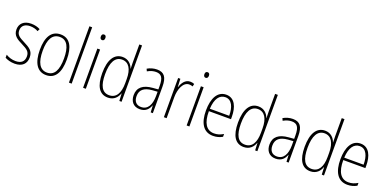

<svg xmlns="http://www.w3.org/2000/svg" viewBox="-11 -1592 4872 2434"><g transform="rotate(20 2425.0 -375.0)"><path d="M323 -130C323 -220 264 -249 191 -287C120 -323 80 -346 80 -407C80 -471 125 -505 195 -505C233 -505 274 -495 302 -477L318 -510C285 -528 243 -539 196 -539C97 -539 43 -484 43 -407C43 -323 99 -292 175 -254C244 -219 285 -196 285 -130C285 -64 248 -25 168 -25C120 -25 73 -40 37 -63V-22C66 -6 112 10 168 10C271 10 323 -44 323 -130Z M774 -265C774 -433 720 -539 594 -539C472 -539 410 -442 410 -266C410 -90 473 10 593 10C714 10 774 -89 774 -265ZM448 -266C448 -419 494 -505 594 -505C697 -505 736 -411 736 -266C736 -108 691 -24 593 -24C494 -24 448 -112 448 -266Z M936 0V-760H899V0Z M1110 -726C1087 -726 1079 -709 1079 -688C1079 -667 1089 -650 1109 -650C1130 -650 1140 -666 1140 -689C1140 -709 1132 -726 1110 -726ZM1127 -529H1090V0H1127Z M1426 10C1509 10 1553 -44 1572 -100H1574L1579 0H1609V-760H1572V-517C1572 -491 1573 -463 1574 -433H1572C1554 -488 1507 -539 1430 -539C1318 -539 1254 -441 1254 -258C1254 -83 1312 10 1426 10ZM1431 -24C1335 -24 1293 -107 1293 -258C1293 -420 1342 -505 1434 -505C1525 -505 1572 -426 1572 -294V-236C1572 -104 1526 -24 1431 -24Z M1894 -539C1849 -539 1803 -526 1764 -503L1778 -472C1820 -496 1858 -505 1892 -505C1963 -505 1994 -466 1994 -353V-307L1921 -301C1795 -291 1724 -238 1724 -133C1724 -54 1766 10 1856 10C1938 10 1975 -38 1995 -92H1997L2002 0H2031V-357C2031 -486 1989 -539 1894 -539ZM1924 -271 1995 -276V-218C1994 -101 1954 -22 1862 -22C1799 -22 1763 -62 1763 -133C1763 -219 1817 -262 1924 -271Z M2342 -538C2273 -538 2236 -477 2218 -420H2215L2210 -529H2180V0H2217V-283C2217 -393 2261 -500 2341 -500C2359 -500 2376 -496 2389 -491L2397 -527C2380 -535 2361 -538 2342 -538Z M2507 -726C2484 -726 2476 -709 2476 -688C2476 -667 2486 -650 2506 -650C2527 -650 2537 -666 2537 -689C2537 -709 2529 -726 2507 -726ZM2524 -529H2487V0H2524Z M2828 -539C2710 -539 2652 -427 2652 -263C2652 -98 2712 10 2844 10C2893 10 2933 -2 2970 -23V-61C2926 -35 2890 -24 2846 -24C2742 -24 2689 -110 2690 -267H2988V-300C2988 -428 2943 -539 2828 -539ZM2828 -505C2915 -505 2952 -415 2952 -300H2691C2698 -437 2749 -505 2828 -505Z M3258 10C3341 10 3385 -44 3404 -100H3406L3411 0H3441V-760H3404V-517C3404 -491 3405 -463 3406 -433H3404C3386 -488 3339 -539 3262 -539C3150 -539 3086 -441 3086 -258C3086 -83 3144 10 3258 10ZM3263 -24C3167 -24 3125 -107 3125 -258C3125 -420 3174 -505 3266 -505C3357 -505 3404 -426 3404 -294V-236C3404 -104 3358 -24 3263 -24Z M3726 -539C3681 -539 3635 -526 3596 -503L3610 -472C3652 -496 3690 -505 3724 -505C3795 -505 3826 -466 3826 -353V-307L3753 -301C3627 -291 3556 -238 3556 -133C3556 -54 3598 10 3688 10C3770 10 3807 -38 3827 -92H3829L3834 0H3863V-357C3863 -486 3821 -539 3726 -539ZM3756 -271 3827 -276V-218C3826 -101 3786 -22 3694 -22C3631 -22 3595 -62 3595 -133C3595 -219 3649 -262 3756 -271Z M4157 10C4240 10 4284 -44 4303 -100H4305L4310 0H4340V-760H4303V-517C4303 -491 4304 -463 4305 -433H4303C4285 -488 4238 -539 4161 -539C4049 -539 3985 -441 3985 -258C3985 -83 4043 10 4157 10ZM4162 -24C4066 -24 4024 -107 4024 -258C4024 -420 4073 -505 4165 -505C4256 -505 4303 -426 4303 -294V-236C4303 -104 4257 -24 4162 -24Z M4641 -539C4523 -539 4465 -427 4465 -263C4465 -98 4525 10 4657 10C4706 10 4746 -2 4783 -23V-61C4739 -35 4703 -24 4659 -24C4555 -24 4502 -110 4503 -267H4801V-300C4801 -428 4756 -539 4641 -539ZM4641 -505C4728 -505 4765 -415 4765 -300H4504C4511 -437 4562 -505 4641 -505Z"/></g></svg>

Font: Noto Sans Ethiopic Condensed ExtraLight
Style: Regular
Weight: 200
Width: 3
Designer: Monotype Design Team
Foundry: Monotype Imaging Inc.
Version: Version 2.102